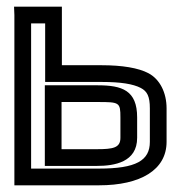

<svg xmlns="http://www.w3.org/2000/svg" viewBox="-20 -529 518 574"><path d="M276 25C400 25 478 -21 478 -105V-205C478 -252 458 -292 424 -310C394 -326 345 -334 284 -334H165V-484V-509H140H48H22L23 -484V0V25H48H276ZM276 -25H73V-459H115V-309V-284H140H284C341 -284 378 -278 401 -266C420 -256 428 -241 428 -205V-105C428 -49 387 -25 276 -25ZM270 -83H164V-224H272C337 -224 340 -223 340 -178V-117C340 -87 318 -83 270 -83ZM270 -33C322 -33 390 -44 390 -117V-178C390 -259 345 -274 272 -274H139H114V-249V-58V-33H139H270Z"/></svg>

Font: Gamestation DisplayOutline
Style: Regular
Weight: 400
Designer: Jonas Hecksher
Foundry: Jonas Hecksher, Playtypeª, e-types AS
Version: Version 1.003